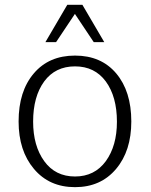

<svg xmlns="http://www.w3.org/2000/svg" viewBox="-20 -771 630 801"><path d="M464.4 -66.4Q527.8 -141.6 527.8 -264.2Q527.8 -390.1 464.8 -464.8Q401.9 -539.1 293 -539.1Q184.1 -539.1 121.1 -464.8Q57.6 -390.6 57.6 -264.2Q57.6 -142.1 121.6 -66.4Q185.5 9.8 293 9.8Q400.4 9.8 464.4 -66.4ZM293 -34.7Q210.9 -34.7 164.6 -98.6Q118.2 -162.6 118.2 -263.7Q118.2 -368.2 164.6 -431.6Q210.9 -494.1 293 -494.1Q375 -494.1 421.4 -431.2Q467.8 -367.7 467.8 -263.2Q467.8 -162.6 421.4 -98.6Q374.5 -34.7 293 -34.7ZM260.7 -751 169.4 -595.2H213.9L292.5 -712.9L371.1 -595.2H415L323.7 -751Z"/></svg>

Font: My Font
Style: ExtraLight
Weight: 500
Designer: Vernon Adams
Foundry: newtypography
Version: Version 0.001